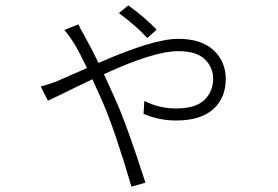

<svg xmlns="http://www.w3.org/2000/svg" viewBox="-20 -636 1040 717"><path d="M565 -525 530 -494Q487 -541 424 -587L459 -616Q525 -568 565 -525ZM220 -524 273 -545Q281 -526 294 -505Q319 -460 348 -401Q553 -491 645 -491Q732 -491 777.5 -448.5Q823 -406 823 -341Q823 -270 776 -228Q729 -186 637 -186Q574 -186 516 -211L519 -259Q575 -231 637 -231Q711 -231 743.5 -263Q776 -295 776 -342Q776 -384 745 -414.5Q714 -445 645 -445Q555 -445 368 -359Q394 -303 405 -278Q452 -176 523 46L471 61Q408 -153 362 -258Q356 -272 343.5 -299Q331 -326 325 -340Q298 -327 261.5 -309.5Q225 -292 200 -279.5Q175 -267 159 -260L132 -313Q163 -321 191 -332Q203 -337 305 -382Q274 -446 256 -475Q233 -511 220 -524Z"/></svg>

Font: Noto Sans Korean Light
Style: Regular
Weight: 300
Designer: Ryoko NISHIZUKA  (kana & ideographs); Paul D. Hunt (Latin, Greek & Cyrillic); Wenlong ZHANG  (bopomofo); Sandoll Communi
Foundry: Adobe Systems Incorporated
Version: Version 1.000;PS 1;hotconv 1.0.78;makeotf.lib2.5.61930